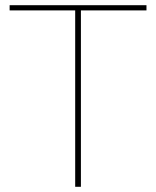

<svg xmlns="http://www.w3.org/2000/svg" viewBox="-20 -718 600 738"><path d="M543 -678V-698H17V-678H269V0H291V-678Z"/></svg>

Font: IBM Plex Thai Looped Thin
Style: Regular
Weight: 100
Designer: Mike Abbink, Paul van der Laan, Pieter van Rosmalen, Ben Mitchell, Mark Frömberg
Foundry: Bold Monday
Version: Version 1.0